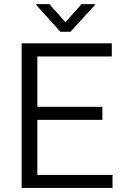

<svg xmlns="http://www.w3.org/2000/svg" viewBox="-20 -924 609 944"><path d="M533.2 -64V0H86.4V-710.9H529.8V-646.5H163.6V-398.9H483.4V-334.5H163.6V-64ZM222.7 -903.8 301.8 -814.9 380.9 -903.8H445.8V-898.4L326.2 -767.6H277.3L158.7 -898.9V-903.8Z"/></svg>

Font: Vazirmatn UI FD Light
Style: Regular
Weight: 300
Designer: Saber Rastikerdar
Foundry: Saber Rastikerdar
Version: Version 33.003